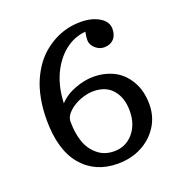

<svg xmlns="http://www.w3.org/2000/svg" viewBox="-125 -784 856 906"><g transform="rotate(-20 303.0 -331.5)"><path d="M314.9 13.2Q202.6 13.2 135.7 -65.4Q68.8 -144 68.8 -295.9Q68.8 -352.5 78.4 -402.3Q87.9 -452.1 105 -490.2Q140.1 -568.4 196.3 -612.3Q252 -655.8 314.9 -669.4Q344.7 -675.8 377 -675.8Q432.6 -675.8 470.2 -653.1Q507.8 -630.4 507.8 -594.2Q507.8 -561.5 490 -543.2Q472.2 -524.9 441.9 -524.9Q417.5 -524.9 397.7 -543Q377.9 -561 377.9 -584Q377.9 -592.8 378.9 -600.8Q379.9 -608.9 381.3 -616.2Q382.8 -623 382.8 -625Q323.7 -619.6 277.1 -581.8Q230.5 -543.9 202.6 -482.2Q174.8 -420.4 171.9 -341.8Q203.6 -376 252 -394Q300.3 -412.1 344.2 -412.1Q400.4 -412.1 446.3 -389.2Q492.2 -366.2 521 -316.9Q549.8 -267.6 549.8 -200.2Q549.8 -139.2 519 -90.8Q488.3 -42.5 435.3 -14.6Q382.3 13.2 314.9 13.2ZM318.8 -47.9Q377.4 -47.9 414.8 -91.6Q452.1 -135.3 452.1 -203.1Q452.1 -267.6 418.5 -307.9Q384.8 -348.1 320.8 -348.1Q292.5 -348.1 258.5 -335.9Q224.6 -323.7 198.2 -300.3Q171.9 -276.4 171.9 -249Q171.9 -192.9 187 -148.4Q202.1 -104 236.3 -76.2Q269.5 -47.9 318.8 -47.9Z"/></g></svg>

Font: Trocchi
Style: Regular
Weight: 400
Designer: Vernon Adams
Foundry: Vernon Adams
Version: Version 1.101; ttfautohint (v1.8.4.7-5d5b);gftools[0.9.27]